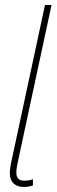

<svg xmlns="http://www.w3.org/2000/svg" viewBox="-20 -734 225 764"><path d="M75 10C90 10 102 7 111 4V-21C100 -17 90 -15 76 -15C56 -15 45 -25 45 -47C45 -61 48 -78 54 -104L185 -714H159L28 -104C22 -78 19 -59 19 -45C19 -9 40 10 75 10Z"/></svg>

Font: Noto Sans ExtraCondensed Thin
Style: Italic
Weight: 100
Width: 2
Italic angle: -12°
Designer: Monotype Design Team
Foundry: Monotype Imaging Inc.
Version: Version 2.013